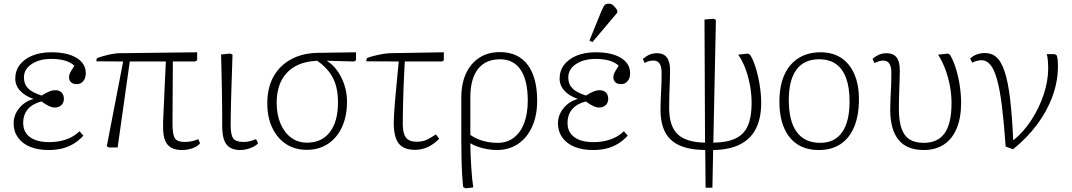

<svg xmlns="http://www.w3.org/2000/svg" viewBox="-20 -801 5826 1043"><path d="M244 14Q186 14 143.5 -3.5Q101 -21 77.5 -54Q54 -87 54 -131Q54 -176 84 -213Q114 -250 161 -263V-264Q115 -280 89 -308.5Q63 -337 63 -374Q63 -417 87.5 -449Q112 -481 156 -499Q200 -517 259 -517Q346 -517 396 -486.5Q446 -456 446 -403Q446 -377 432.5 -360.5Q419 -344 397 -344Q377 -344 366 -354Q355 -364 355 -381Q355 -389 357.5 -397Q360 -405 366.5 -416Q373 -427 384 -444Q365 -462 333.5 -471.5Q302 -481 259 -481Q194 -481 152 -453Q110 -425 110 -380Q110 -344 132.5 -321Q155 -298 206 -282Q234 -299 249.5 -305Q265 -311 280 -311Q302 -311 314.5 -298.5Q327 -286 327 -264Q327 -243 313.5 -230Q300 -217 277 -217Q263 -217 246.5 -224.5Q230 -232 205 -250Q156 -237 131 -207.5Q106 -178 106 -133Q106 -83 143 -56Q180 -29 247 -29Q281 -29 310.5 -35.5Q340 -42 365 -54.5Q390 -67 412 -88L433 -64Q409 -38 380.5 -20.5Q352 -3 318.5 5.5Q285 14 244 14Z M969 14Q915 14 890.5 -15Q866 -44 866 -108Q866 -121 866 -137Q866 -153 867.5 -176.5Q869 -200 870.5 -237Q872 -274 874.5 -330.5Q877 -387 881 -467H685L619 0H572L560 -6L649 -467L503 -468L506 -484Q519 -490 536 -495Q553 -500 570.5 -504Q588 -508 604.5 -510Q621 -512 633 -512L1051 -517V-473L1039 -467H919Q919 -426 918.5 -382.5Q918 -339 918 -296Q918 -253 917.5 -211Q917 -169 917 -131Q917 -70 930 -50Q943 -30 982 -30Q1004 -30 1020.5 -33.5Q1037 -37 1057 -45L1067 -23Q1059 -12 1043.5 -3.5Q1028 5 1008.5 9.5Q989 14 969 14Z M1285 14Q1234 14 1210.5 -16.5Q1187 -47 1187 -114Q1187 -138 1187 -169.5Q1187 -201 1186.5 -236Q1186 -271 1185.5 -307.5Q1185 -344 1184 -379.5Q1183 -415 1182.5 -447Q1182 -479 1181 -505L1231 -510L1243 -504Q1242 -466 1240.5 -422Q1239 -378 1237.5 -332.5Q1236 -287 1235 -245Q1234 -203 1233.5 -171Q1233 -139 1233 -121Q1233 -67 1247.5 -48.5Q1262 -30 1303 -30Q1320 -30 1333.5 -33Q1347 -36 1371 -45L1382 -23Q1373 -12 1357 -4Q1341 4 1322.5 9Q1304 14 1285 14Z M1646 13Q1582 13 1534 -18.5Q1486 -50 1459 -107Q1432 -164 1432 -240Q1432 -324 1465.5 -384.5Q1499 -445 1561.5 -479Q1624 -513 1710 -514L1914 -517V-473L1903 -467L1756 -471V-470Q1788 -451 1812.5 -416.5Q1837 -382 1851 -339Q1865 -296 1865 -250Q1865 -170 1838 -111Q1811 -52 1761.5 -19.5Q1712 13 1646 13ZM1648 -26Q1728 -26 1772 -83.5Q1816 -141 1816 -245Q1816 -323 1789.5 -376Q1763 -429 1703 -471L1691 -470Q1591 -463 1537 -404Q1483 -345 1483 -242Q1483 -178 1504 -129Q1525 -80 1562 -53Q1599 -26 1648 -26Z M2235 13Q2173 13 2146 -21.5Q2119 -56 2119 -134Q2119 -148 2120.5 -178.5Q2122 -209 2126 -253Q2130 -297 2135 -351.5Q2140 -406 2146 -467L1969 -468L1973 -485Q1983 -490 1998 -494Q2013 -498 2030 -502Q2047 -506 2063.5 -508.5Q2080 -511 2094 -512L2391 -517V-473L2380 -467H2179Q2178 -445 2176 -410Q2174 -375 2172.5 -334Q2171 -293 2170 -253Q2169 -213 2168.5 -179.5Q2168 -146 2168 -127Q2168 -76 2185.5 -53.5Q2203 -31 2243 -31Q2279 -31 2303 -44Q2327 -57 2348 -71L2366 -47Q2336 -17 2303.5 -2Q2271 13 2235 13Z M2509 222 2496 215Q2493 188 2490.5 146.5Q2488 105 2487 56.5Q2486 8 2486 -39V-271Q2486 -347 2511.5 -402Q2537 -457 2584 -487.5Q2631 -518 2696 -518Q2794 -518 2846 -449.5Q2898 -381 2898 -254Q2898 -173 2870.5 -112.5Q2843 -52 2794 -19Q2745 14 2678 14Q2654 14 2626 9Q2598 4 2574 -4.5Q2550 -13 2537 -22H2535Q2535 6 2536.5 39.5Q2538 73 2540 107.5Q2542 142 2545 170.5Q2548 199 2551 217ZM2683 -25Q2734 -25 2771 -53Q2808 -81 2827.5 -132.5Q2847 -184 2847 -255Q2847 -364 2808.5 -421.5Q2770 -479 2696 -479Q2618 -479 2576.5 -426Q2535 -373 2535 -272V-68Q2553 -55 2577 -45Q2601 -35 2628 -30Q2655 -25 2683 -25Z M3201 14Q3143 14 3100.5 -3.5Q3058 -21 3034.5 -54Q3011 -87 3011 -131Q3011 -176 3041 -213Q3071 -250 3118 -263V-264Q3072 -280 3046 -308.5Q3020 -337 3020 -374Q3020 -417 3044.5 -449Q3069 -481 3113 -499Q3157 -517 3216 -517Q3303 -517 3353 -486.5Q3403 -456 3403 -403Q3403 -377 3389.5 -360.5Q3376 -344 3354 -344Q3334 -344 3323 -354Q3312 -364 3312 -381Q3312 -389 3314.5 -397Q3317 -405 3323.5 -416Q3330 -427 3341 -444Q3322 -462 3290.5 -471.5Q3259 -481 3216 -481Q3151 -481 3109 -453Q3067 -425 3067 -380Q3067 -344 3089.5 -321Q3112 -298 3163 -282Q3191 -299 3206.5 -305Q3222 -311 3237 -311Q3259 -311 3271.5 -298.5Q3284 -286 3284 -264Q3284 -243 3270.5 -230Q3257 -217 3234 -217Q3220 -217 3203.5 -224.5Q3187 -232 3162 -250Q3113 -237 3088 -207.5Q3063 -178 3063 -133Q3063 -83 3100 -56Q3137 -29 3204 -29Q3238 -29 3267.5 -35.5Q3297 -42 3322 -54.5Q3347 -67 3369 -88L3390 -64Q3366 -38 3337.5 -20.5Q3309 -3 3275.5 5.5Q3242 14 3201 14ZM3198 -572 3182 -581 3246 -738Q3255 -759 3262 -770Q3269 -781 3287 -781Q3301 -781 3311 -772.5Q3321 -764 3333 -745V-732Z M3813 219 3811 14Q3727 13 3673 -10.5Q3619 -34 3593.5 -82.5Q3568 -131 3568 -206Q3568 -239 3569.5 -268Q3571 -297 3572.5 -330Q3574 -363 3574 -407Q3574 -439 3563 -455.5Q3552 -472 3531 -472Q3517 -472 3505.5 -469Q3494 -466 3482 -459L3472 -481Q3493 -498 3510.5 -505Q3528 -512 3549 -512Q3585 -512 3602.5 -489Q3620 -466 3620 -419Q3620 -391 3619 -369Q3618 -347 3617.5 -326.5Q3617 -306 3616 -279.5Q3615 -253 3615 -215Q3615 -116 3661 -72Q3707 -28 3810 -26L3807 -695L3856 -699L3869 -693L3855 -26Q3930 -27 3976 -49Q4022 -71 4042.5 -118Q4063 -165 4063 -240Q4063 -290 4054 -338Q4045 -386 4029 -429Q4013 -472 3990 -504L4042 -510L4054 -504Q4070 -481 4084 -437Q4098 -393 4106.5 -341Q4115 -289 4115 -242Q4115 -158 4086 -101.5Q4057 -45 3999 -16Q3941 13 3854 14L3850 219Z M4428 14Q4360 14 4312.5 -16.5Q4265 -47 4239.5 -106Q4214 -165 4214 -249Q4214 -334 4240.5 -393.5Q4267 -453 4317.5 -485Q4368 -517 4438 -517Q4503 -517 4549.5 -486.5Q4596 -456 4621 -398.5Q4646 -341 4646 -262Q4646 -174 4620.5 -112.5Q4595 -51 4546.5 -18.5Q4498 14 4428 14ZM4436 -25Q4514 -25 4554.5 -82.5Q4595 -140 4595 -249Q4595 -326 4576.5 -376.5Q4558 -427 4521.5 -453Q4485 -479 4429 -479Q4348 -479 4306.5 -422.5Q4265 -366 4265 -258Q4265 -143 4308 -84Q4351 -25 4436 -25Z M4998 14Q4907 14 4861.5 -41Q4816 -96 4816 -206Q4816 -239 4817.5 -268Q4819 -297 4820.5 -330Q4822 -363 4822 -407Q4822 -439 4811 -455.5Q4800 -472 4778 -472Q4767 -472 4755.5 -468.5Q4744 -465 4730 -459L4720 -481Q4738 -497 4756.5 -504.5Q4775 -512 4796 -512Q4833 -512 4850.5 -489Q4868 -466 4868 -419Q4868 -391 4867 -368.5Q4866 -346 4865.5 -324.5Q4865 -303 4864 -275.5Q4863 -248 4863 -210Q4863 -145 4877 -104Q4891 -63 4920.5 -44Q4950 -25 4998 -25Q5075 -25 5112 -78Q5149 -131 5149 -240Q5149 -288 5140 -335.5Q5131 -383 5114.5 -426.5Q5098 -470 5076 -504L5129 -510L5140 -504Q5157 -477 5171 -434Q5185 -391 5193 -340.5Q5201 -290 5201 -242Q5201 -161 5177 -103.5Q5153 -46 5107.5 -16Q5062 14 4998 14Z M5483 10 5443 -5Q5434 -133 5423 -222.5Q5412 -312 5396.5 -368Q5381 -424 5360 -449Q5339 -474 5312 -474Q5291 -474 5261 -461L5250 -483Q5266 -498 5286.5 -505.5Q5307 -513 5331 -513Q5368 -513 5394 -489.5Q5420 -466 5438 -411Q5456 -356 5467 -265Q5478 -174 5484 -40H5486Q5540 -83 5582.5 -148.5Q5625 -214 5649.5 -287.5Q5674 -361 5674 -429Q5674 -454 5672 -475Q5670 -496 5666 -507H5709L5720 -501Q5724 -491 5725.5 -476Q5727 -461 5727 -441Q5727 -360 5698 -279.5Q5669 -199 5614.5 -125.5Q5560 -52 5483 10Z"/></svg>

Font: Literata 18pt ExtraLight
Style: Regular
Weight: 250
Designer: Latin by Veronika Burian and Jose Scaglione. Greek by Irene Vlachou. Cyrillic by Vera Evstafieva.
Foundry: TypeTogether
Version: Version 3.103;gftools[0.9.29]